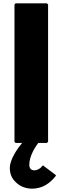

<svg xmlns="http://www.w3.org/2000/svg" viewBox="-20 -852 396 1154"><path d="M269 -825 262 -832H74L67 -825V0L74 7H113C84 42 39 106 39 158C39 194 52 220 70 238L77 245C103 271 141 282 172 282C230 282 269 254 291 232L292 231L299 224C311 212 317 203 317 203L310 196L238 142L231 149C231 149 230 151 226 155C218 162 203 172 186 172C179 172 170 169 164 164C160 158 156 150 156 140C156 83 195 27 210 7H262L269 0Z"/></svg>

Font: Hussar Woodtype
Style: Blk
Weight: 900
Foundry: Cannot Into Space Fonts
Version: Version 1.07